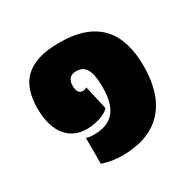

<svg xmlns="http://www.w3.org/2000/svg" viewBox="-115 -581 714 712"><g transform="rotate(-30 242.0 -225.0)"><path d="M216 15C383 15 450 -88 450 -233C450 -377 386 -465 221 -465C83 -465 30 -404 30 -293C30 -187 81 -136 151 -136C188 -136 231 -148 249 -169L226 -271C221 -268 215 -266 208 -266C193 -266 185 -278 185 -301C185 -330 199 -342 223 -342C258 -342 279 -320 279 -242C279 -143 238 -105 163 -105C151 -105 140 -106 131 -110V1C159 11 188 15 216 15Z"/></g></svg>

Font: Noto Sans Thai UI SemCond Blk
Style: Regular
Weight: 900
Width: 4
Designer: Monotype Design Team
Foundry: Monotype Imaging Inc.
Version: Version 2.000